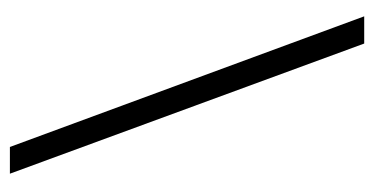

<svg xmlns="http://www.w3.org/2000/svg" viewBox="-204 -551 756 388"><g transform="rotate(-90 174.0 -357.0)"><path d="M71 -715 335 1H280L17 -715Z"/></g></svg>

Font: Noto Sans UI SemiCondensed Light
Style: Regular
Weight: 300
Width: 4
Designer: Monotype Design Team
Foundry: Monotype Imaging Inc.
Version: Version 1.901